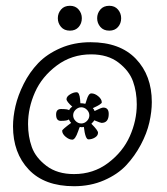

<svg xmlns="http://www.w3.org/2000/svg" viewBox="-20 -635 578 664"><path d="M236 9Q134 9 79.5 -48.5Q25 -106 25 -198Q25 -231 33.5 -268Q42 -305 62 -345Q82 -385 112 -416.5Q142 -448 189 -468.5Q236 -489 293 -489Q395 -489 450 -431.5Q505 -374 505 -282Q505 -249 496.5 -211.5Q488 -174 467 -134.5Q446 -95 416.5 -63.5Q387 -32 340 -11.5Q293 9 236 9ZM236 -33Q303 -33 354 -71.5Q405 -110 429 -164Q453 -218 453 -274Q453 -317 440 -353.5Q427 -390 390 -418.5Q353 -447 295 -447Q228 -447 176.5 -408.5Q125 -370 101 -316Q77 -262 77 -206Q77 -163 90 -126.5Q103 -90 140.5 -61.5Q178 -33 236 -33ZM230 -266Q210 -284 210 -292Q210 -301 222 -308.5Q234 -316 245 -316Q250 -316 253 -309.5Q256 -303 257 -291Q258 -279 258 -278Q267 -278 275 -276Q276 -277 279.5 -289Q283 -301 287 -306.5Q291 -312 296 -312Q308 -312 320 -302Q332 -292 332 -281Q332 -275 301 -261Q306 -256 307 -251Q331 -263 337 -263Q356 -263 356 -241Q356 -210 331 -210Q328 -210 306 -219Q305 -216 296 -207Q319 -184 319 -176Q319 -166 308.5 -159.5Q298 -153 286 -153Q275 -153 270 -196Q263 -194 256 -196Q255 -195 250 -180.5Q245 -166 240 -159Q235 -152 230 -152Q219 -152 207 -162Q195 -172 195 -183Q195 -187 226 -210Q222 -214 218 -222Q213 -217 190 -217Q174 -217 174 -239Q174 -258 191 -258Q214 -258 219 -254Q223 -262 230 -266ZM241 -255Q233 -247 233 -236Q233 -225 241.5 -216.5Q250 -208 261 -208Q272 -208 280.5 -216.5Q289 -225 289 -236Q289 -247 280.5 -255.5Q272 -264 261 -264Q250 -264 241 -255ZM222 -529Q202 -529 191 -542Q180 -555 180 -572Q180 -589 191 -602Q202 -615 222 -615Q241 -615 252 -602Q263 -589 263 -572Q263 -554 252 -541.5Q241 -529 222 -529ZM358 -529Q338 -529 327 -542Q316 -555 316 -572Q316 -589 327 -602Q338 -615 358 -615Q377 -615 388 -602Q399 -589 399 -572Q399 -554 388 -541.5Q377 -529 358 -529Z"/></svg>

Font: Bonbon
Style: Regular
Weight: 400
Designer: Ksenia Erulevich
Foundry: Cyreal (www.cyreal.org)
Version: Version 1.000